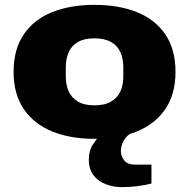

<svg xmlns="http://www.w3.org/2000/svg" viewBox="-20 -560 779 791"><path d="M369 12Q270 12 195 -18.5Q120 -49 78 -110.5Q36 -172 36 -264Q36 -357 78 -418.5Q120 -480 195 -510Q270 -540 369 -540Q469 -540 544 -510Q619 -480 661 -418.5Q703 -357 703 -264Q703 -172 661 -110.5Q619 -49 544 -18.5Q469 12 369 12ZM369 -126Q411 -126 437.5 -141.5Q464 -157 476 -183.5Q488 -210 488 -245V-283Q488 -318 476 -345Q464 -372 437.5 -387Q411 -402 369 -402Q327 -402 301 -387Q275 -372 263 -345Q251 -318 251 -283V-245Q251 -210 263 -183.5Q275 -157 301 -141.5Q327 -126 369 -126ZM483 211Q449 211 417.5 199.5Q386 188 366 163Q346 138 346 97Q346 60 363.5 34Q381 8 399 -12H515V-8Q497 4 487.5 23.5Q478 43 478 62Q478 83 491.5 100.5Q505 118 533 118H604V196Q578 203 544.5 207Q511 211 483 211Z"/></svg>

Font: Archivo SemiExpanded Black
Style: Regular
Weight: 900
Width: 6
Designer: Hector Gatti
Foundry: Omnibus-Type
Version: Version 2.001